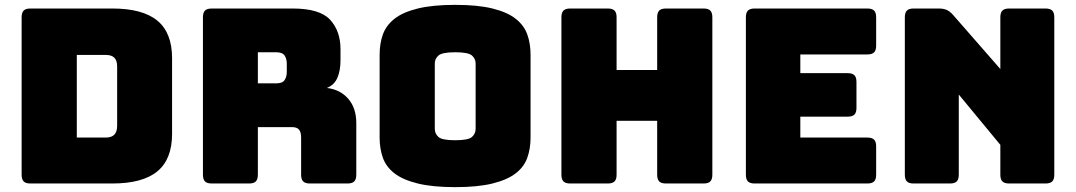

<svg xmlns="http://www.w3.org/2000/svg" viewBox="-20 -755 4427 790"><path d="M442 0H105Q86 0 77.5 -8.5Q69 -17 69 -36V-684Q69 -703 77.5 -711.5Q86 -720 105 -720H442Q567 -720 627.5 -670Q688 -620 688 -516V-204Q688 -100 627.5 -50Q567 0 442 0ZM296 -529V-189H415Q439 -189 450.5 -201Q462 -213 462 -238V-481Q462 -506 450.5 -517.5Q439 -529 415 -529Z M1041 -540V-412H1116Q1142 -412 1151 -425.5Q1160 -439 1160 -459V-493Q1160 -513 1151 -526.5Q1142 -540 1116 -540ZM1005 0H851Q832 0 823.5 -8.5Q815 -17 815 -36V-684Q815 -703 823.5 -711.5Q832 -720 851 -720H1184Q1296 -720 1338.5 -673.5Q1381 -627 1381 -553V-507Q1381 -465 1368.5 -435.5Q1356 -406 1325 -393Q1379 -387 1412.5 -349Q1446 -311 1446 -248V-36Q1446 -17 1437.5 -8.5Q1429 0 1410 0H1255Q1236 0 1227.5 -8.5Q1219 -17 1219 -36V-189Q1219 -211 1210.5 -221.5Q1202 -232 1181 -232H1041V-36Q1041 -17 1032.5 -8.5Q1024 0 1005 0Z M2163 -189Q2163 -143 2149.5 -105.5Q2136 -68 2101.5 -41.5Q2067 -15 2006.5 0Q1946 15 1853 15Q1760 15 1699 0Q1638 -15 1603.5 -41.5Q1569 -68 1555.5 -105.5Q1542 -143 1542 -189V-530Q1542 -576 1555.5 -613.5Q1569 -651 1603.5 -678Q1638 -705 1699 -720Q1760 -735 1853 -735Q1946 -735 2006.5 -720Q2067 -705 2101.5 -678Q2136 -651 2149.5 -613.5Q2163 -576 2163 -530ZM1769 -225Q1769 -205 1784 -191.5Q1799 -178 1853 -178Q1907 -178 1922 -191.5Q1937 -205 1937 -225V-494Q1937 -513 1922 -526.5Q1907 -540 1853 -540Q1799 -540 1784 -526.5Q1769 -513 1769 -494Z M2481 0H2326Q2307 0 2298.5 -8.5Q2290 -17 2290 -36V-684Q2290 -703 2298.5 -711.5Q2307 -720 2326 -720H2481Q2500 -720 2508.5 -711.5Q2517 -703 2517 -684V-467H2684V-684Q2684 -703 2692.5 -711.5Q2701 -720 2720 -720H2875Q2894 -720 2902.5 -711.5Q2911 -703 2911 -684V-36Q2911 -17 2902.5 -8.5Q2894 0 2875 0H2720Q2701 0 2692.5 -8.5Q2684 -17 2684 -36V-258H2517V-36Q2517 -17 2508.5 -8.5Q2500 0 2481 0Z M3549 0H3085Q3066 0 3057.5 -8.5Q3049 -17 3049 -36V-684Q3049 -703 3057.5 -711.5Q3066 -720 3085 -720H3549Q3568 -720 3576.5 -711.5Q3585 -703 3585 -684V-567Q3585 -548 3576.5 -539.5Q3568 -531 3549 -531H3273V-454H3468Q3487 -454 3495.5 -445.5Q3504 -437 3504 -418V-311Q3504 -292 3495.5 -283.5Q3487 -275 3468 -275H3273V-189H3549Q3568 -189 3576.5 -180.5Q3585 -172 3585 -153V-36Q3585 -17 3576.5 -8.5Q3568 0 3549 0Z M3889 0H3739Q3720 0 3711.5 -8.5Q3703 -17 3703 -36V-684Q3703 -703 3711.5 -711.5Q3720 -720 3739 -720H3843Q3862 -720 3875.5 -714Q3889 -708 3902 -693L4096 -471V-684Q4096 -703 4104.5 -711.5Q4113 -720 4132 -720H4282Q4301 -720 4309.5 -711.5Q4318 -703 4318 -684V-36Q4318 -17 4309.5 -8.5Q4301 0 4282 0H4132Q4113 0 4104.5 -8.5Q4096 -17 4096 -36V-159L3925 -366V-36Q3925 -17 3916.5 -8.5Q3908 0 3889 0Z"/></svg>

Font: Bungee
Style: Regular
Weight: 400
Designer: David Jonathan Ross
Foundry: David Jonathan Ross
Version: Version 1.000;PS 1.0;hotconv 1.0.72;makeotf.lib2.5.5900